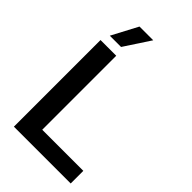

<svg xmlns="http://www.w3.org/2000/svg" viewBox="-269 -1004 1097 1097"><g transform="rotate(45 279.5 -456.0)"><path d="M72 -700H199V-102H531V0H72ZM175 -912H286L183 -755H92Z"/></g></svg>

Font: Sarabun SemiBold
Style: Regular
Weight: 600
Designer: Suppakit Chalermlarp | Katatrad Co.,Ltd.
Foundry: Cadson Demak Co.,Ltd.
Version: Version 1.000; ttfautohint (v1.6)